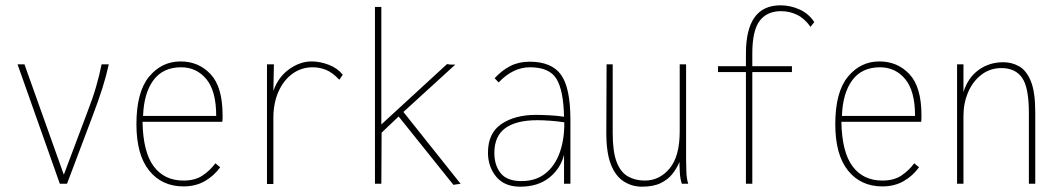

<svg xmlns="http://www.w3.org/2000/svg" viewBox="-20 -691 3982 722"><path d="M205 0 46 -449H72L220 -34L308 -268Q329 -322 341.5 -365.5Q354 -409 362 -449H389Q380 -407 365.5 -361Q351 -315 329 -257L232 0Z M670 10Q589 10 541 -49.5Q493 -109 493 -224Q493 -345 540.5 -402.5Q588 -460 659 -460Q727 -460 772 -412Q817 -364 817 -258Q817 -249 817 -245.5Q817 -242 816 -233H516Q518 -119 558 -65.5Q598 -12 670 -12Q713 -12 741 -30.5Q769 -49 790 -77L808 -62Q784 -29 749.5 -9.5Q715 10 670 10ZM518 -255H793Q793 -349 756 -393.5Q719 -438 661 -438Q593 -438 557 -389.5Q521 -341 518 -255Z M984 1V-449H1010L1008 -349Q1026 -401 1067 -430.5Q1108 -460 1152 -460Q1183 -460 1216 -447.5Q1249 -435 1269 -410L1256 -391Q1231 -418 1206.5 -428Q1182 -438 1156 -438Q1113 -438 1079.5 -413.5Q1046 -389 1027 -346Q1008 -303 1008 -248V1Z M1685 4 1479 -253 1415 -192 1414 0H1390V-665H1414V-223L1661 -450Q1666 -449 1671 -448.5Q1676 -448 1682 -448H1692L1497 -270L1712 0Z M1936 11Q1877 11 1846 -26.5Q1815 -64 1815 -117Q1815 -191 1866 -225Q1917 -259 1995 -259Q2016 -259 2046 -257.5Q2076 -256 2101 -252Q2099 -351 2072.5 -394.5Q2046 -438 1973 -438Q1909 -438 1855 -381L1840 -397Q1868 -427 1899.5 -443Q1931 -459 1972 -459Q2054 -459 2089.5 -410Q2125 -361 2125 -240V0H2101V-109Q2088 -57 2045.5 -23Q2003 11 1936 11ZM1839 -116Q1839 -69 1863 -39.5Q1887 -10 1941 -10Q1994 -10 2030 -38Q2066 -66 2084 -115Q2102 -164 2102 -226Q2102 -230 2102 -231Q2078 -235 2049 -237Q2020 -239 2001 -239Q1921 -239 1880 -209Q1839 -179 1839 -116Z M2394 11Q2357 11 2326 -8.5Q2295 -28 2277.5 -72Q2260 -116 2260 -191L2261 -449H2284V-191Q2284 -120 2299 -81.5Q2314 -43 2341.5 -27.5Q2369 -12 2405 -12Q2460 -12 2498 -57.5Q2536 -103 2536 -197V-449H2560V-92Q2560 -74 2561 -46Q2562 -18 2568 0H2544Q2538 -17 2536.5 -41.5Q2535 -66 2535 -82Q2525 -58 2508.5 -37Q2492 -16 2464.5 -2.5Q2437 11 2394 11Z M2785 0V-420H2680V-442H2785V-490Q2785 -671 2915 -671Q2952 -671 2986.5 -655.5Q3021 -640 3042 -608L3028 -590Q3005 -622 2977 -635.5Q2949 -649 2917 -649Q2864 -649 2836.5 -612.5Q2809 -576 2809 -490V-442H2958V-420H2809V0Z M3298 10Q3217 10 3169 -49.5Q3121 -109 3121 -224Q3121 -345 3168.5 -402.5Q3216 -460 3287 -460Q3355 -460 3400 -412Q3445 -364 3445 -258Q3445 -249 3445 -245.5Q3445 -242 3444 -233H3144Q3146 -119 3186 -65.5Q3226 -12 3298 -12Q3341 -12 3369 -30.5Q3397 -49 3418 -77L3436 -62Q3412 -29 3377.5 -9.5Q3343 10 3298 10ZM3146 -255H3421Q3421 -349 3384 -393.5Q3347 -438 3289 -438Q3221 -438 3185 -389.5Q3149 -341 3146 -255Z M3579 0V-449H3603V-345Q3620 -399 3660 -428Q3700 -457 3753 -457Q3785 -457 3812.5 -441.5Q3840 -426 3856.5 -385.5Q3873 -345 3873 -269V0H3849V-267Q3849 -362 3823.5 -398.5Q3798 -435 3746 -435Q3703 -435 3670.5 -410Q3638 -385 3620.5 -344Q3603 -303 3603 -255V0Z"/></svg>

Font: Inconsolata SemiCondensed ExtraLight
Style: Regular
Weight: 200
Width: 4
Monospace: yes
Designer: Raph Levien, Cyreal, Brenton Simpson
Foundry: Raph Levien, Cyreal, Google
Version: Version 3.100; ttfautohint (v1.8.4.7-5d5b)